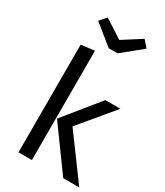

<svg xmlns="http://www.w3.org/2000/svg" viewBox="-233 -1050 978 1141"><g transform="rotate(30 256.0 -479.5)"><path d="M407 -959 446 -914 311 -804H250L114 -914L154 -959L280 -878ZM187 -750V0H95V-739ZM490 -527 296 -294 512 0H402L193 -288L387 -527Z"/></g></svg>

Font: Fira Sans
Style: Regular
Weight: 400
Designer: Carrois Corporate & Edenspiekermann AG
Foundry: Carrois Corporate GbR & Edenspiekermann AG
Version: Version 4.106;PS 004.106;hotconv 1.0.70;makeotf.lib2.5.58329